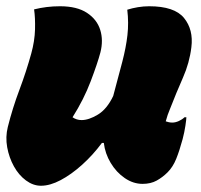

<svg xmlns="http://www.w3.org/2000/svg" viewBox="-22 -580 642 614"><path d="M87 -550Q107 -555 127.5 -557.5Q148 -560 170 -560Q224 -560 256 -539Q288 -518 298.5 -484.5Q309 -451 299 -412Q290 -378 268 -320Q246 -262 210 -205Q223 -196 239 -196Q262 -196 291 -213.5Q320 -231 340 -273Q357 -336 369 -382Q381 -428 385.5 -467.5Q390 -507 385 -549Q401 -554 419 -557Q437 -560 455 -560Q536 -560 566.5 -522.5Q597 -485 590 -429Q584 -379 563 -331.5Q542 -284 521 -230Q514 -214 508 -192Q511 -191 516.5 -189.5Q522 -188 529 -188Q539 -188 550 -193Q561 -198 568 -205H574Q574 -199 571 -178.5Q568 -158 562 -135Q552 -98 541.5 -72Q531 -46 514 -29Q498 -13 479 -2.5Q460 8 434 8Q404 8 377 -10.5Q350 -29 332 -59Q314 -89 310 -123H304Q275 -84 240.5 -53Q206 -22 172 -4Q138 14 109 14Q84 14 61 -3Q38 -20 22.5 -48Q7 -76 1 -109Q-5 -142 3 -174Q18 -234 40 -292.5Q62 -351 78 -409Q89 -449 90 -486Q91 -523 87 -550Z"/></svg>

Font: Recursive Sn Csl St XBk
Style: Italic
Weight: 1000
Italic angle: -15°
Version: Version 1.085;hotconv 1.1.0;makeotfexe 2.6.0; ttfautohint (v